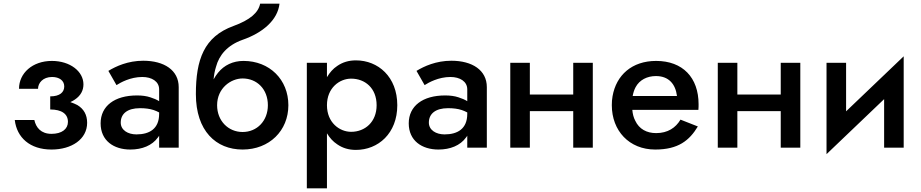

<svg xmlns="http://www.w3.org/2000/svg" viewBox="-20 -800 4988 1040"><path d="M259 10C367 10 452 -45 452 -135C452 -178 434 -210 399 -231C388 -237 375 -242 361 -247C370 -251 379 -256 386 -261C417 -282 432 -310 432 -343C432 -413 360 -470 261 -470C156 -470 83 -404 83 -319H186C186 -350 212 -383 262 -383C302 -383 328 -363 328 -332C328 -301 305 -278 252 -278V-207C314 -207 348 -183 348 -140C348 -101 315 -75 259 -75C202 -75 175 -109 166 -150H60C71 -55 142 10 259 10Z M611 -339C633 -353 686 -383 751 -383C802 -383 842 -359 842 -316V-252C829 -260 813 -267 794 -273C773 -280 749 -283 722 -283C601 -283 525 -226 525 -132C525 -38 596 10 686 10C750 10 804 -12 835 -55C838 -58 840 -62 842 -65V0H948V-328C948 -420 869 -471 756 -471C673 -471 608 -441 567 -416ZM634 -136C634 -184 670 -214 738 -214C766 -214 791 -211 812 -204C822 -201 832 -196 842 -191V-183C842 -102 789 -72 719 -72C673 -72 634 -95 634 -136Z M1041 -290C1041 -91 1150 10 1294 10C1439 10 1542 -92 1542 -230C1542 -369 1440 -470 1299 -470C1242 -470 1194 -447 1161 -406C1152 -395 1144 -383 1137 -370C1139 -393 1143 -416 1150 -438C1167 -502 1212 -555 1293 -584C1403 -622 1484 -691 1494 -780H1389C1380 -732 1335 -692 1244 -659C1085 -601 1041 -477 1041 -290ZM1294 -375C1372 -375 1431 -317 1431 -230C1431 -145 1372 -85 1294 -85C1217 -85 1156 -145 1156 -230C1156 -323 1231 -375 1294 -375Z M1751 220V-78C1766 -53 1784 -33 1807 -18C1836 2 1869 12 1908 12C2028 12 2132 -77 2132 -230C2132 -384 2028 -473 1908 -473C1869 -473 1836 -463 1807 -443C1784 -428 1766 -407 1751 -382V-460H1642V220ZM2020 -230C2020 -139 1957 -86 1882 -86C1819 -86 1751 -136 1751 -230C1751 -324 1819 -374 1882 -374C1957 -374 2020 -323 2020 -230Z M2280 -339C2302 -353 2355 -383 2420 -383C2471 -383 2511 -359 2511 -316V-252C2498 -260 2482 -267 2463 -273C2442 -280 2418 -283 2391 -283C2270 -283 2194 -226 2194 -132C2194 -38 2265 10 2355 10C2419 10 2473 -12 2504 -55C2507 -58 2509 -62 2511 -65V0H2617V-328C2617 -420 2538 -471 2425 -471C2342 -471 2277 -441 2236 -416ZM2303 -136C2303 -184 2339 -214 2407 -214C2435 -214 2460 -211 2481 -204C2491 -201 2501 -196 2511 -191V-183C2511 -102 2458 -72 2388 -72C2342 -72 2303 -95 2303 -136Z M3085 -460V-288H2850V-460H2744V0H2850V-198H3085V0H3191V-460Z M3666 -152C3640 -108 3597 -79 3534 -79C3483 -79 3442 -101 3421 -146C3412 -163 3407 -182 3405 -205H3763C3764 -217 3764 -227 3764 -235C3764 -380 3678 -470 3534 -470C3403 -470 3318 -393 3298 -279C3295 -263 3294 -247 3294 -230C3294 -92 3388 10 3529 10C3654 10 3714 -39 3760 -115ZM3407 -280C3410 -297 3415 -313 3423 -328C3444 -367 3485 -388 3533 -388C3603 -388 3639 -344 3647 -280Z M4209 -460V-288H3974V-460H3868V0H3974V-198H4209V0H4315V-460Z M4563 -460H4457V35L4769 -263V0H4875V-495L4563 -197Z"/></svg>

Font: Jost Medium
Style: Regular
Weight: 500
Version: Version 3.710